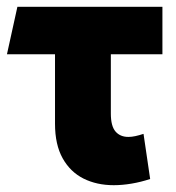

<svg xmlns="http://www.w3.org/2000/svg" viewBox="-33 -530 516 564"><path d="M301.1 14Q251.4 14 212.4 -5.4Q173.5 -24.9 151.1 -64.9Q128.6 -105 128.6 -166.5V-370.5H-12.6L18.1 -510H444.1V-370.5H292.6V-196.5Q292.6 -159.6 306.3 -143.7Q320 -127.8 344.1 -127.8Q353.8 -127.8 364.8 -130.2Q375.9 -132.6 388.6 -136.8L408.1 -4.2Q380.8 4.8 353.4 9.4Q326.1 14 301.1 14Z"/></svg>

Font: Geologica-Sharp
Style: Regular
Weight: 100
Designer: Sindre Bremnes, Frode Helland
Foundry: Monokrom Skriftforlag AS
Version: Version 1.010;gftools[0.9.28]